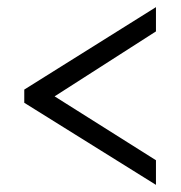

<svg xmlns="http://www.w3.org/2000/svg" viewBox="-20 -627 506 538"><path d="M417 -109V-178L133 -357L417 -539V-607L48 -376V-339Z"/></svg>

Font: Noto Serif Myanmar Condensed Medium
Style: Regular
Weight: 500
Width: 3
Designer: Ben Mitchell and the Monotype Design Team
Foundry: Monotype Imaging Inc.
Version: Version 2.106